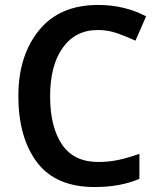

<svg xmlns="http://www.w3.org/2000/svg" viewBox="-20 -744 639 774"><path d="M374 -623Q416 -623 454 -609.5Q492 -596 526 -580L569 -678Q483 -724 375 -724Q220 -724 137 -621.5Q54 -519 54 -357Q54 -190 129 -90Q204 10 362 10Q465 10 542 -23V-124Q501 -109 460.5 -100Q420 -91 376 -91Q278 -91 230 -161.5Q182 -232 182 -356Q182 -480 233 -551.5Q284 -623 374 -623Z"/></svg>

Font: Noto Sans Display Medium
Style: Regular
Weight: 500
Designer: Monotype Design Team
Foundry: Monotype Imaging Inc.
Version: Version 1.900